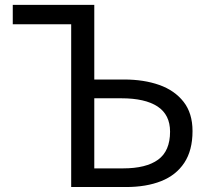

<svg xmlns="http://www.w3.org/2000/svg" viewBox="-20 -753 845 773"><path d="M266.6 0V-655.2H31.4V-733.4H359.6V-432.9H479.9Q559.3 -432.9 621.2 -411Q683.1 -389.1 719.1 -343.1Q755.1 -297.1 755.1 -225.3Q755.1 -147.7 722 -97.6Q688.9 -47.6 628.8 -23.8Q568.8 0 487.1 0ZM359.6 -75.1H475.3Q568.4 -75.1 616.6 -110.2Q664.7 -145.3 664.7 -222.9Q664.7 -291 614.4 -324.2Q564.1 -357.3 468.5 -357.3H359.6Z"/></svg>

Font: Noto Sans HK Thin
Style: Regular
Weight: 100
Designer: Ryoko NISHIZUKA 西塚涼子 (kana, bopomofo & ideographs); Paul D. Hunt (Latin, Greek & Cyrillic); Sandoll Communications 산돌커뮤니
Foundry: Adobe
Version: Version 2.004-H2;hotconv 1.0.118;makeotfexe 2.5.65603